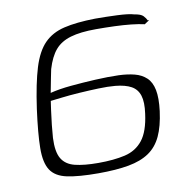

<svg xmlns="http://www.w3.org/2000/svg" viewBox="-60 -521 582 584"><g transform="rotate(-10 231.0 -228.5)"><path d="M199 4Q138 4 102.5 -3.5Q67 -11 52 -34Q37 -57 37.5 -102Q38 -147 48 -221Q59 -299 73.5 -346Q88 -393 112 -417.5Q136 -442 174 -451Q212 -460 270 -461Q303 -461 338.5 -459.5Q374 -458 390 -453Q410 -450 417 -442.5Q424 -435 427 -428Q431 -429 431 -428.5Q431 -428 427.5 -425.5Q424 -423 416 -418Q399 -422 375.5 -424.5Q352 -427 324.5 -428Q297 -429 267 -429Q219 -429 188.5 -420Q158 -411 140.5 -390.5Q123 -370 112 -333Q110 -324 107 -308.5Q104 -293 101.5 -280Q99 -267 98 -262Q125 -269 162.5 -272.5Q200 -276 239 -278Q278 -280 311 -279Q338 -278 359.5 -272.5Q381 -267 395.5 -253.5Q410 -240 415 -215Q420 -190 415 -150Q409 -104 395 -74Q381 -44 356 -27Q331 -10 292.5 -3Q254 4 199 4ZM204 -27Q252 -27 286.5 -35Q321 -43 342 -69.5Q363 -96 370 -150Q375 -185 368.5 -205.5Q362 -226 344 -236Q326 -246 295 -249Q273 -251 243.5 -250Q214 -249 183.5 -247Q153 -245 128.5 -242Q104 -239 94 -238Q93 -231 90 -210Q87 -189 84.5 -165.5Q82 -142 81 -126Q79 -83 91.5 -62Q104 -41 132 -34Q160 -27 204 -27Z"/></g></svg>

Font: Genos Light
Style: Italic
Weight: 300
Italic angle: -8°
Designer: Robert E. Leuschke
Foundry: Robert E. Leuschke
Version: Version 1.010